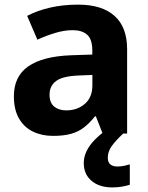

<svg xmlns="http://www.w3.org/2000/svg" viewBox="-20 -576 639 828"><path d="M317.3 -556Q419.6 -556 473.9 -507.5Q528.2 -459 528.2 -363.8V0H422.7L393.5 -74.2H389.5Q366.5 -45.2 342 -26.3Q317.5 -7.4 285.7 1.3Q253.9 10 208.3 10Q160.3 10 122.1 -8.5Q83.9 -27.1 61.9 -65Q39.9 -102.9 39.9 -161.2Q39.9 -246.7 102 -289.9Q164.1 -333.1 286.5 -337.7L378.1 -340.7V-358.1Q378.1 -406.7 355.8 -426.3Q333.6 -445.9 294 -445.9Q257.5 -445.9 218.3 -434Q179 -422.2 141.2 -404.9L97.1 -507.5Q140 -530.2 195.6 -543.1Q251.3 -556 317.3 -556ZM320.7 -250.5Q250 -247.7 221.9 -226.7Q193.7 -205.7 193.7 -167.5Q193.7 -132.9 213.6 -116.5Q233.5 -100 265.5 -100Q313.4 -100 345.9 -128.1Q378.4 -156.1 378.4 -207.9V-252.8ZM444.9 104.4Q444.9 124 456 133Q467.1 142.1 485.7 142.1Q500.2 142.1 515.4 139Q530.6 135.9 539.8 133V220.8Q524.6 225.4 506.3 228.8Q488 232.2 463.7 232.2Q408.3 232.2 374.8 203.8Q341.2 175.5 341.2 126.6Q341.2 101.3 353 76.4Q364.7 51.5 388.4 27.1Q412 2.7 446.6 -21.1L511.1 0Q477.1 32 461 55.1Q444.9 78.3 444.9 104.4Z"/></svg>

Font: Noto Sans Khmer
Style: Regular
Weight: 400
Designer: Danh Hong and the Monotype Design Team
Foundry: Monotype Imaging Inc.
Version: Version 2.003